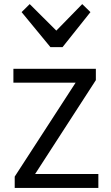

<svg xmlns="http://www.w3.org/2000/svg" viewBox="-20 -917 540 937"><path d="M51.8 -55.2 349.1 -513.7H45.4V-581.1H447.8V-525.9L151.4 -67.9H460V0H51.8ZM85.4 -857.9 125 -897 254.9 -767.6 381.3 -897 421.4 -857.9 285.2 -687H226.1Z"/></svg>

Font: Armata
Style: Regular
Weight: 400
Designer: Viktoriya Grabowska
Foundry: Viktoriya Grabowska
Version: Version 1.003